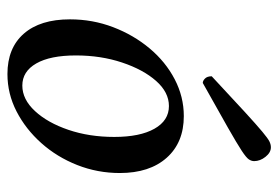

<svg xmlns="http://www.w3.org/2000/svg" viewBox="-136 -600 748 516"><g transform="rotate(90 238.0 -342.0)"><path d="M179 12Q109 12 70.5 -32Q32 -76 32 -156Q32 -217 53 -272Q74 -327 110 -370Q146 -413 193 -437.5Q240 -462 292 -462Q363 -462 404 -416Q445 -370 445 -290Q445 -230 423.5 -175.5Q402 -121 364.5 -79Q327 -37 279.5 -12.5Q232 12 179 12ZM210 -28Q247 -28 278.5 -62Q310 -96 329 -152Q348 -208 348 -275Q348 -344 326 -383Q304 -422 265 -422Q228 -422 197.5 -387.5Q167 -353 148 -296Q129 -239 129 -172Q129 -103 150.5 -65.5Q172 -28 210 -28ZM203 -513Q197 -513 191 -519Q185 -525 185 -537Q246 -594 281 -626Q316 -658 334 -673Q352 -688 360 -692Q368 -696 376 -696Q390 -696 401.5 -681.5Q413 -667 413 -651Q413 -644 408.5 -637Q404 -630 385 -617.5Q366 -605 323 -580.5Q280 -556 203 -513Z"/></g></svg>

Font: Petrona Medium
Style: Italic
Weight: 500
Italic angle: -9°
Designer: Ringo R. Seeber
Foundry: Ringo R. Seeber
Version: Version 2.001; ttfautohint (v1.8.3)